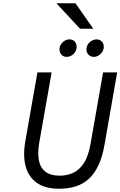

<svg xmlns="http://www.w3.org/2000/svg" viewBox="-20 -1143 737 1175"><path d="M342 12Q256.5 12 205.5 -24Q154.5 -60 137 -125.2Q119.5 -190.5 135 -279L209 -700H296L220 -269Q209.5 -208 217.8 -162.8Q226 -117.5 257.2 -92.8Q288.5 -68 346 -68Q388.5 -68 426.2 -84.5Q464 -101 492.2 -143Q520.5 -185 534 -262L611 -700H697L620 -259Q607 -184 582.8 -132.2Q558.5 -80.5 523.5 -48.5Q488.5 -16.5 443 -2.2Q397.5 12 342 12ZM554 -795Q534.5 -795 521.8 -808.2Q509 -821.5 509 -840Q509 -866.5 528.5 -884.2Q548 -902 571 -902Q590.5 -902 602.8 -889Q615 -876 615 -857Q615 -840 606.2 -826Q597.5 -812 583.5 -803.5Q569.5 -795 554 -795ZM388 -795Q368.5 -795 356.2 -808.2Q344 -821.5 344 -840Q344 -857 352.8 -871Q361.5 -885 375.5 -893.5Q389.5 -902 405 -902Q425.5 -902 437.2 -889Q449 -876 449 -857Q449 -831.5 430.5 -813.2Q412 -795 388 -795ZM470 -967 325 -1123H442L551 -967Z"/></svg>

Font: Overpass
Style: Italic
Weight: 400
Italic angle: -10°
Designer: Delve Withrington, Dave Bailey, Thomas Jockin
Foundry: Delve Fonts LLC
Version: Version 4.000